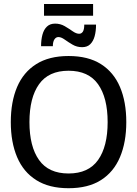

<svg xmlns="http://www.w3.org/2000/svg" viewBox="-20 -947 698 978"><path d="M329.2 11.7Q230 11.7 164.6 -29.6Q99.2 -70.8 67.1 -146.7Q35 -222.5 35 -325Q35 -428.3 67.1 -503.8Q99.2 -579.2 164.6 -620.4Q230 -661.7 329.2 -661.7Q429.2 -661.7 494.2 -620.4Q559.2 -579.2 591.2 -503.8Q623.3 -428.3 623.3 -325Q623.3 -222.5 591.2 -146.7Q559.2 -70.8 494.2 -29.6Q429.2 11.7 329.2 11.7ZM329.2 -63.3Q430.8 -63.3 479.6 -132.1Q528.3 -200.8 528.3 -325Q528.3 -449.2 479.6 -517.9Q430.8 -586.7 329.2 -586.7Q227.5 -586.7 178.8 -517.9Q130 -449.2 130 -325Q130 -200.8 178.8 -132.1Q227.5 -63.3 329.2 -63.3ZM454.2 -866.7H204.2V-926.7H454.2ZM249.2 -711.7H189.2Q189.2 -744.2 196.2 -770.4Q203.3 -796.7 219.2 -811.7Q235 -826.7 260.8 -826.7Q287.5 -826.7 309.6 -813.8Q331.7 -800.8 350 -787.9Q368.3 -775 383.3 -775Q395 -775 402.1 -785.8Q409.2 -796.7 409.2 -821.7H469.2Q469.2 -788.3 462.1 -762.5Q455 -736.7 439.6 -721.7Q424.2 -706.7 398.3 -706.7Q371.7 -706.7 349.6 -719.6Q327.5 -732.5 309.6 -745.4Q291.7 -758.3 277.5 -758.3Q265 -758.3 257.1 -746.2Q249.2 -734.2 249.2 -711.7Z"/></svg>

Font: Familjen Grotesk Variable
Style: Regular
Weight: 400
Designer: Anders Wikstroem, Jonas Baeckman, Matilda Gysing, Kristian Moeller
Foundry: Familjen STHLM AB
Version: Version 2.000